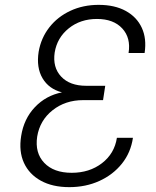

<svg xmlns="http://www.w3.org/2000/svg" viewBox="-20 -760 640 790"><path d="M265 10Q196 10 148 -16.5Q100 -43 78.5 -90Q57 -137 67 -200Q78 -271 123.5 -319Q169 -367 235 -380Q181 -394 155 -438Q129 -482 139 -547Q149 -604 183 -647.5Q217 -691 269.5 -715.5Q322 -740 386 -740Q452 -740 497.5 -715Q543 -690 563.5 -645.5Q584 -601 575 -542H509Q519 -604 483 -643Q447 -682 379 -682Q311 -682 263 -643.5Q215 -605 205 -544Q196 -483 231.5 -445Q267 -407 335 -407H413L404 -348H322Q249 -348 196.5 -306.5Q144 -265 133 -198Q123 -131 162 -90Q201 -49 275 -49Q348 -49 399.5 -88.5Q451 -128 461 -193H527Q518 -132 481.5 -86.5Q445 -41 389 -15.5Q333 10 265 10Z"/></svg>

Font: NKDuy Mono ExtraLight
Style: Italic
Weight: 200
Italic angle: -9°
Monospace: yes
Designer: NKDuy
Foundry: NKDuy
Version: Version 2.251; ttfautohint (v1.8.4.7-5d5b)